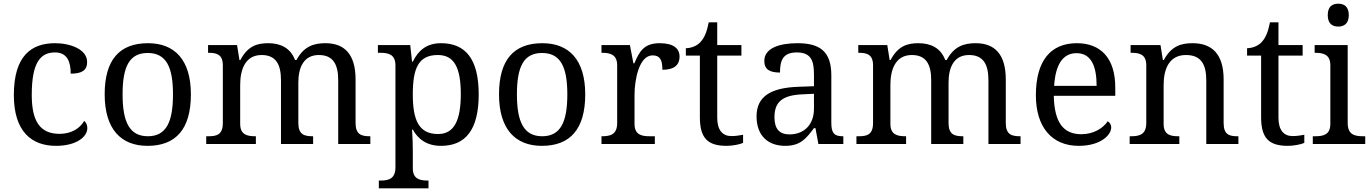

<svg xmlns="http://www.w3.org/2000/svg" viewBox="-20 -780 7428 1040"><path d="M283 10C396 10 453 -40 453 -86C453 -104 446 -117 436 -125C413 -84 365 -55 303 -55C196 -55 152 -124 152 -266C152 -445 201 -496 278 -496C345 -496 363 -444 363 -381C422 -381 452 -398 452 -444C452 -513 361 -546 278 -546C151 -546 55 -479 55 -265C55 -69 150 10 283 10Z M779 10C933 10 1014 -81 1014 -269C1014 -456 926 -546 782 -546C627 -546 547 -456 547 -269C547 -81 635 10 779 10ZM781 -42C681 -42 644 -120 644 -269C644 -418 680 -493 780 -493C880 -493 917 -418 917 -269C917 -120 881 -42 781 -42Z M1097 0H1366V-42H1363C1319 -42 1281 -50 1281 -109V-320C1281 -406 1310 -482 1397 -482C1474 -482 1502 -432 1502 -345V0H1676V-42H1673C1628 -42 1596 -51 1596 -114V-333C1596 -413 1624 -482 1707 -482C1784 -482 1812 -432 1812 -345V0H1986V-42H1983C1938 -42 1906 -51 1906 -114V-350C1906 -487 1845 -546 1743 -546C1681 -546 1626 -530 1586 -455H1578C1553 -522 1497 -546 1433 -546C1371 -546 1322 -530 1282 -455H1277L1264 -536H1107V-494H1110C1154 -494 1187 -485 1187 -426V-114C1187 -51 1155 -42 1110 -42H1097Z M2032 240H2301V198H2298C2254 198 2216 190 2216 131V35C2216 10 2215 -39 2212 -78H2216C2245 -26 2292 10 2369 10C2501 10 2573 -76 2573 -269C2573 -461 2501 -546 2369 -546C2291 -546 2246 -507 2216 -446H2212L2202 -536H2027V-494H2040C2084 -494 2122 -485 2122 -426V126C2122 189 2085 198 2040 198H2032ZM2353 -54C2248 -54 2216 -130 2216 -269C2216 -413 2248 -482 2352 -482C2441 -482 2476 -412 2476 -270C2476 -130 2441 -54 2353 -54Z M2915 10C3069 10 3150 -81 3150 -269C3150 -456 3062 -546 2918 -546C2763 -546 2683 -456 2683 -269C2683 -81 2771 10 2915 10ZM2917 -42C2817 -42 2780 -120 2780 -269C2780 -418 2816 -493 2916 -493C3016 -493 3053 -418 3053 -269C3053 -120 3017 -42 2917 -42Z M3238 0H3527V-42H3499C3455 -42 3417 -50 3417 -109V-266C3417 -343 3440 -480 3515 -480C3554 -480 3568 -457 3568 -402C3635 -402 3661 -431 3661 -473C3661 -519 3626 -546 3553 -546C3465 -546 3442 -497 3416 -437H3411L3392 -536H3238V-494H3241C3285 -494 3323 -485 3323 -426V-114C3323 -51 3286 -42 3241 -42H3238Z M3916 10C3948 10 3988 2 4005 -6V-50C3984 -46 3965 -43 3941 -43C3895 -43 3865 -74 3865 -142V-479H3996V-536H3865V-659H3819C3809 -608 3796 -575 3773 -551C3751 -528 3719 -519 3695 -519V-479H3771V-145C3771 -30 3815 10 3916 10Z M4233 10C4316 10 4347 -30 4389 -86H4397L4413 0H4548V-42H4545C4500 -42 4483 -58 4483 -114V-373C4483 -500 4422 -546 4300 -546C4201 -546 4120 -519 4120 -450C4120 -404 4149 -387 4205 -387C4205 -450 4219 -496 4296 -496C4378 -496 4389 -445 4389 -373V-313L4306 -310C4153 -305 4078 -256 4078 -150C4078 -41 4144 10 4233 10ZM4256 -52C4201 -52 4175 -83 4175 -145C4175 -223 4212 -264 4325 -269L4389 -272V-191C4389 -106 4337 -52 4256 -52Z M4619 0H4888V-42H4885C4841 -42 4803 -50 4803 -109V-320C4803 -406 4832 -482 4919 -482C4996 -482 5024 -432 5024 -345V0H5198V-42H5195C5150 -42 5118 -51 5118 -114V-333C5118 -413 5146 -482 5229 -482C5306 -482 5334 -432 5334 -345V0H5508V-42H5505C5460 -42 5428 -51 5428 -114V-350C5428 -487 5367 -546 5265 -546C5203 -546 5148 -530 5108 -455H5100C5075 -522 5019 -546 4955 -546C4893 -546 4844 -530 4804 -455H4799L4786 -536H4629V-494H4632C4676 -494 4709 -485 4709 -426V-114C4709 -51 4677 -42 4632 -42H4619Z M5823 10C5942 10 5999 -49 5999 -89C5999 -106 5989 -119 5980 -123C5956 -87 5906 -53 5837 -53C5741 -53 5691 -115 5688 -261H6021V-307C6021 -465 5942 -546 5813 -546C5671 -546 5591 -451 5591 -264C5591 -91 5678 10 5823 10ZM5920 -315H5690C5697 -430 5737 -492 5811 -492C5891 -492 5920 -421 5920 -315Z M6099 0H6368V-42H6363C6319 -42 6283 -50 6283 -109V-320C6283 -406 6313 -482 6404 -482C6485 -482 6514 -432 6514 -345V0H6688V-42H6683C6638 -42 6608 -51 6608 -114V-350C6608 -487 6545 -546 6440 -546C6376 -546 6325 -530 6284 -455H6279L6266 -536H6104V-494H6109C6153 -494 6189 -485 6189 -426V-114C6189 -51 6152 -42 6107 -42H6099Z M6956 10C6988 10 7028 2 7045 -6V-50C7024 -46 7005 -43 6981 -43C6935 -43 6905 -74 6905 -142V-479H7036V-536H6905V-659H6859C6849 -608 6836 -575 6813 -551C6791 -528 6759 -519 6735 -519V-479H6811V-145C6811 -30 6855 10 6956 10Z M7229 -636C7260 -636 7286 -652 7286 -698C7286 -745 7260 -760 7229 -760C7197 -760 7172 -745 7172 -698C7172 -652 7197 -636 7229 -636ZM7091 0H7375V-42H7362C7317 -42 7280 -51 7280 -114V-536H7101V-494H7104C7148 -494 7186 -485 7186 -426V-109C7186 -50 7148 -42 7104 -42H7091Z"/></svg>

Font: Noto Serif Devanagari
Style: Regular
Weight: 400
Designer: Universal Thirst, Indian Type Foundry and the Monotype Design Team
Foundry: Monotype Imaging Inc.
Version: Version 2.004